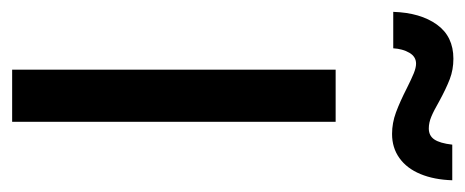

<svg xmlns="http://www.w3.org/2000/svg" viewBox="-272 -534 785 324"><g transform="rotate(90 121.0 -372.5)"><path d="M77.1 -545.9H165V0H77.1ZM107.4 -666.5Q92.8 -673.8 83.3 -677.7Q73.7 -681.6 66.9 -681.6Q55.2 -681.6 48.6 -670.4Q42 -659.2 41 -643.1H-20.5Q-19 -689 1 -716.8Q21 -744.6 58.6 -744.6Q77.1 -744.6 93 -738.5Q108.9 -732.4 130.4 -720.7Q146.5 -711.4 156.5 -707.3Q166.5 -703.1 176.3 -703.1Q188.5 -703.1 194.8 -712.4Q201.2 -721.7 203.6 -742.7H263.7Q262.7 -711.9 253.2 -689Q243.7 -666 226.3 -653.6Q209 -641.1 185.5 -641.1Q167 -641.1 149.2 -647.7Q131.3 -654.3 107.4 -666.5Z"/></g></svg>

Font: Inter RS Variable
Style: Regular
Weight: 400
Designer: Rasmus Andersson (customised by Maria Ramos and Noel Pretorius)
Foundry: rsms
Version: Version 3.001;Glyphs 3.2.3 (3260)